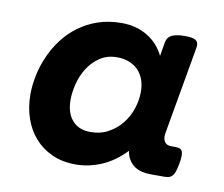

<svg xmlns="http://www.w3.org/2000/svg" viewBox="-60 -534 719 616"><g transform="rotate(10 300.0 -225.5)"><path d="M383.3 -62Q347.2 -24.4 305.9 -6.8Q264.6 10.7 221.7 10.7Q178.7 10.7 145 -4.6Q111.3 -20 88.1 -46.4Q64.9 -72.8 52.7 -108.6Q40.5 -144.5 40.5 -185.5Q40.5 -216.3 47.4 -248.8Q54.2 -281.2 67.9 -312Q81.5 -342.8 102.1 -369.9Q122.6 -397 150.4 -417.5Q178.2 -438 212.9 -450Q247.6 -461.9 290 -461.9Q337.4 -461.9 373.8 -439.9Q410.2 -418 428.7 -379.4L436.5 -425.3Q439.5 -441.9 454.1 -449Q468.8 -456.1 496.6 -456.1Q523.9 -456.1 533 -449Q542 -441.9 539.1 -425.3L489.3 -141.6Q485.4 -122.1 491.9 -111.1Q498.5 -100.1 514.2 -100.1H528.3Q536.6 -100.1 542 -98.1Q547.4 -96.2 550 -90.6Q552.7 -85 552.7 -75.2Q552.7 -65.4 549.8 -49.8Q546.9 -34.2 543.7 -24.4Q540.5 -14.6 535.9 -9.3Q531.2 -3.9 525.1 -2Q519 0 510.7 0H464.4Q449.7 0 436.3 -3.2Q422.9 -6.3 412.1 -13.7Q401.4 -21 393.8 -33Q386.2 -44.9 383.3 -62ZM251 -100.1Q283.7 -100.1 309.3 -114.3Q335 -128.4 352.5 -150.6Q370.1 -172.9 379.2 -200.4Q388.2 -228 388.2 -254.9Q388.2 -278.3 381.1 -296.4Q374 -314.5 361.6 -326.4Q349.1 -338.4 332 -344.7Q314.9 -351.1 294.9 -351.1Q261.7 -351.1 238 -335Q214.4 -318.8 199.2 -294.7Q184.1 -270.5 177.2 -242.4Q170.4 -214.4 170.4 -190.9Q170.4 -148.4 191.4 -124.3Q212.4 -100.1 251 -100.1Z"/></g></svg>

Font: Courier Prime
Style: Bold Italic
Weight: 700
Monospace: yes
Designer: Alan Dague-Greene
Foundry: Quote-Unquote Apps
Version: Version 1.202